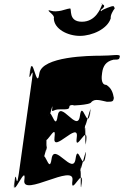

<svg xmlns="http://www.w3.org/2000/svg" viewBox="-20 -1148 715 1113"><path d="M568 -1112C563 -1102 536 -1022 455 -1022C373 -1022 398 -1099 386 -1099C374 -1099 334 -1084 322 -1084C291 -1080 286 -1083 263 -1089C251 -1089 274 -1086 262 -1086C261 -1080 299 -1059 292 -1042C293 -980 372 -940 443 -940C514 -940 603 -980 622 -1042C619 -1059 635 -1087 645 -1099C641 -1110 642 -1115 626 -1111C598 -1101 555 -1088 562 -1069C571 -1061 560 -1063 576 -1063C580 -1066 563 -1080 564 -1090C595 -1112 584 -1120 570 -1124C564 -1126 579 -1136 568 -1112ZM560 -825C503 -825 222 -822 208 -722C194 -620 169 -834 156 -742C142 -642 168 -840 154 -740C139 -630 182 -802 165 -684L89 -141C72 -23 77 -195 62 -85C48 15 78 -184 64 -84C51 8 135 -205 121 -103C107 -3 414 -203 400 -103C386 -1 468 -193 453 -84C439 16 468 -185 454 -85C441 5 455 -223 443 -141L450 -190C438 -108 489 -335 476 -245C462 -145 490 -346 476 -246C461 -137 432 -329 418 -227C404 -127 293 -327 279 -227C265 -125 235 -319 220 -209C206 -109 235 -308 221 -208C208 -116 259 -346 247 -264L254 -314C242 -232 257 -463 244 -371C230 -271 257 -470 243 -370C228 -260 310 -454 296 -352C282 -252 439 -452 425 -352C411 -250 494 -441 479 -332C465 -232 495 -434 481 -334C468 -244 481 -471 469 -389L476 -438C464 -356 516 -583 503 -493C489 -393 516 -595 502 -495C487 -386 457 -577 443 -475C429 -375 328 -575 314 -475C300 -373 270 -567 255 -457C241 -357 270 -556 256 -456C243 -364 294 -595 282 -513C280 -493 289 -514 323 -514C380 -514 380 -514 383 -534C393 -544 421 -536 405 -536C371 -536 507 -537 510 -557C531 -577 558 -567 600 -558C633 -558 637 -560 640 -580C635 -610 626 -638 596 -656C563 -656 569 -706 572 -726C577 -764 593 -792 638 -802C672 -802 672 -804 675 -824C667 -835 635 -825 560 -825Z"/></svg>

Font: Hussar Przerywany
Style: Obl
Weight: 400
Foundry: Cannot Into Space Fonts
Version: Version 0.982